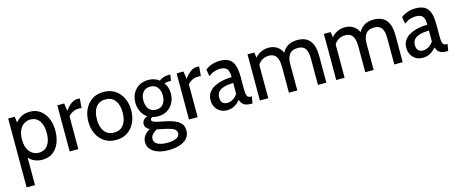

<svg xmlns="http://www.w3.org/2000/svg" viewBox="-43 -1110 4710 1970"><g transform="rotate(-15 2312.0 -125.0)"><path d="M58.5 242V-490H127.5L143.5 -378L115.5 -396Q144 -444 186.2 -472Q228.5 -500 289.5 -500Q353.5 -500 399.5 -466Q445.5 -432 469.8 -374.2Q494 -316.5 494 -245Q494 -173.5 471 -115.8Q448 -58 402.8 -24Q357.5 10 289.5 10Q234.5 10 190 -15Q145.5 -40 125.5 -89.5L147.5 -105V242ZM273 -69Q334.5 -69 368.8 -115.8Q403 -162.5 403 -245Q403 -328 368.8 -374.5Q334.5 -421 273 -421Q238.5 -421 208 -401.8Q177.5 -382.5 158.5 -343.5Q139.5 -304.5 139.5 -245Q139.5 -183.5 158.5 -144.8Q177.5 -106 208 -87.5Q238.5 -69 273 -69Z M580.5 0V-490H653.5L664.5 -409Q699.5 -455.5 731.2 -477.8Q763 -500 799 -500Q811.5 -500 822 -497L813 -398Q806.5 -399.5 799.2 -400.2Q792 -401 783 -401Q747 -401 716 -383.8Q685 -366.5 672.5 -346V0Z M1072.5 10Q1000.5 10 949.5 -24.2Q898.5 -58.5 871.5 -116.2Q844.5 -174 844.5 -245Q844.5 -316 871.5 -373.8Q898.5 -431.5 949.2 -465.8Q1000 -500 1072.5 -500Q1144 -500 1195.2 -465.8Q1246.5 -431.5 1273.2 -373.8Q1300 -316 1300 -245Q1300 -174 1273 -116.2Q1246 -58.5 1195.2 -24.2Q1144.5 10 1072.5 10ZM1072.5 -69Q1138.5 -69 1173.8 -115.8Q1209 -162.5 1209 -245Q1209 -328 1173.8 -374.5Q1138.5 -421 1072.5 -421Q1006.5 -421 971 -374.5Q935.5 -328 935.5 -245Q935.5 -162.5 971 -115.8Q1006.5 -69 1072.5 -69Z M1566 250Q1504.5 250 1456 233.8Q1407.5 217.5 1379.5 186.5Q1351.5 155.5 1351.5 110.5Q1351.5 71 1373.8 41Q1396 11 1433.5 -9Q1410 -20.5 1398 -36.5Q1386 -52.5 1386 -73.5Q1386 -96.5 1400 -114.2Q1414 -132 1442 -143.5Q1403 -169.5 1382 -213Q1361 -256.5 1361 -309Q1361 -362.5 1383.5 -405.8Q1406 -449 1448 -474.5Q1490 -500 1549 -500Q1582.5 -500 1611 -490.5Q1639.5 -481 1663 -463Q1683.5 -478.5 1709.5 -487.2Q1735.5 -496 1765.5 -496Q1771 -496 1775 -495.8Q1779 -495.5 1782 -495L1772 -430Q1767.5 -430.5 1762.2 -430.8Q1757 -431 1750.5 -431Q1743 -431 1728.8 -429.2Q1714.5 -427.5 1701.5 -423Q1719 -399.5 1728.2 -370.2Q1737.5 -341 1737.5 -309Q1737.5 -254.5 1715 -210Q1692.5 -165.5 1650.2 -139.2Q1608 -113 1549 -113Q1533.5 -113 1519 -115Q1504.5 -117 1491.5 -121Q1470.5 -113.5 1470.5 -96.5Q1470.5 -84.5 1484.2 -76.5Q1498 -68.5 1527 -61.5L1627.5 -40.5Q1711.5 -21.5 1752.5 10.5Q1793.5 42.5 1793.5 102.5Q1793.5 151 1764.8 183.8Q1736 216.5 1684.8 233.2Q1633.5 250 1566 250ZM1573 174Q1634 174 1669 156.8Q1704 139.5 1704 106Q1704 79 1682.2 63.2Q1660.5 47.5 1612.5 36L1502.5 12Q1475.5 26.5 1455 47.8Q1434.5 69 1434.5 97Q1434.5 136.5 1472.2 155.2Q1510 174 1573 174ZM1549 -184Q1599.5 -184 1626 -218.5Q1652.5 -253 1652.5 -308Q1652.5 -361 1626 -395Q1599.5 -429 1549 -429Q1498.5 -429 1472.2 -395Q1446 -361 1446 -308Q1446 -253 1472.2 -218.5Q1498.5 -184 1549 -184Z M1848 0V-490H1921L1932 -409Q1967 -455.5 1998.8 -477.8Q2030.5 -500 2066.5 -500Q2079 -500 2089.5 -497L2080.5 -398Q2074 -399.5 2066.8 -400.2Q2059.5 -401 2050.5 -401Q2014.5 -401 1983.5 -383.8Q1952.5 -366.5 1940 -346V0Z M2252 10Q2210.5 10 2179.2 -8.5Q2148 -27 2130.2 -59Q2112.5 -91 2112.5 -132Q2112.5 -173.5 2129.8 -203.2Q2147 -233 2175.8 -252.8Q2204.5 -272.5 2240 -284.2Q2275.5 -296 2312.8 -301.2Q2350 -306.5 2383 -307Q2383 -374.5 2359.8 -397.2Q2336.5 -420 2288.5 -420Q2260 -420 2230 -410.5Q2200 -401 2165 -376L2153 -449Q2183.5 -473 2224 -486.5Q2264.5 -500 2309 -500Q2366 -500 2402.2 -479.5Q2438.5 -459 2455.8 -412Q2473 -365 2473 -286.5V-165Q2473 -130 2476 -107.2Q2479 -84.5 2489.5 -73.2Q2500 -62 2522.5 -62H2532.5L2520 10H2506.5Q2469 10 2447.2 1.5Q2425.5 -7 2413.5 -23Q2401.5 -39 2392 -62Q2367 -30 2331.5 -10Q2296 10 2252 10ZM2274 -62Q2304 -62 2333.8 -80Q2363.5 -98 2383 -128V-245Q2323 -242.5 2283.5 -231Q2244 -219.5 2224.5 -196.5Q2205 -173.5 2205 -137Q2205 -97.5 2223.8 -79.8Q2242.5 -62 2274 -62Z M2601 0V-490H2672.5L2686.5 -400.5L2661.5 -406.5Q2692.5 -454 2734.5 -477Q2776.5 -500 2826 -500Q2863 -500 2894 -486.5Q2925 -473 2948 -444.5Q2971 -416 2984 -370.5L2960.5 -389Q2980 -440 3022.2 -470Q3064.5 -500 3132 -500Q3193 -500 3231.8 -475Q3270.5 -450 3288.8 -402Q3307 -354 3307 -285V0H3218V-279Q3218 -352.5 3194.2 -386.2Q3170.5 -420 3114 -420Q3080.5 -420 3058 -408.8Q3035.5 -397.5 3022.5 -378.2Q3009.5 -359 3004 -334.2Q2998.5 -309.5 2998.5 -282.5V0H2909.5V-270Q2909.5 -326 2897.5 -358.8Q2885.5 -391.5 2863 -405.8Q2840.5 -420 2808.5 -420Q2764 -420 2729.2 -396.8Q2694.5 -373.5 2678.5 -328.5L2690 -380.5V0Z M3412 0V-490H3483.5L3497.5 -400.5L3472.5 -406.5Q3503.5 -454 3545.5 -477Q3587.5 -500 3637 -500Q3674 -500 3705 -486.5Q3736 -473 3759 -444.5Q3782 -416 3795 -370.5L3771.5 -389Q3791 -440 3833.2 -470Q3875.5 -500 3943 -500Q4004 -500 4042.8 -475Q4081.5 -450 4099.8 -402Q4118 -354 4118 -285V0H4029V-279Q4029 -352.5 4005.2 -386.2Q3981.5 -420 3925 -420Q3891.5 -420 3869 -408.8Q3846.5 -397.5 3833.5 -378.2Q3820.5 -359 3815 -334.2Q3809.5 -309.5 3809.5 -282.5V0H3720.5V-270Q3720.5 -326 3708.5 -358.8Q3696.5 -391.5 3674 -405.8Q3651.5 -420 3619.5 -420Q3575 -420 3540.2 -396.8Q3505.5 -373.5 3489.5 -328.5L3501 -380.5V0Z M4331 10Q4289.5 10 4258.2 -8.5Q4227 -27 4209.2 -59Q4191.5 -91 4191.5 -132Q4191.5 -173.5 4208.8 -203.2Q4226 -233 4254.8 -252.8Q4283.5 -272.5 4319 -284.2Q4354.5 -296 4391.8 -301.2Q4429 -306.5 4462 -307Q4462 -374.5 4438.8 -397.2Q4415.5 -420 4367.5 -420Q4339 -420 4309 -410.5Q4279 -401 4244 -376L4232 -449Q4262.5 -473 4303 -486.5Q4343.5 -500 4388 -500Q4445 -500 4481.2 -479.5Q4517.5 -459 4534.8 -412Q4552 -365 4552 -286.5V-165Q4552 -130 4555 -107.2Q4558 -84.5 4568.5 -73.2Q4579 -62 4601.5 -62H4611.5L4599 10H4585.5Q4548 10 4526.2 1.5Q4504.5 -7 4492.5 -23Q4480.5 -39 4471 -62Q4446 -30 4410.5 -10Q4375 10 4331 10ZM4353 -62Q4383 -62 4412.8 -80Q4442.5 -98 4462 -128V-245Q4402 -242.5 4362.5 -231Q4323 -219.5 4303.5 -196.5Q4284 -173.5 4284 -137Q4284 -97.5 4302.8 -79.8Q4321.5 -62 4353 -62Z"/></g></svg>

Font: Cabin
Style: Regular
Weight: 400
Width: 4
Designer: Pablo Impallari
Foundry: Pablo Impallari. http://www.impallari.com Igino Marini. http://www.ikern.com
Version: Version 3.001